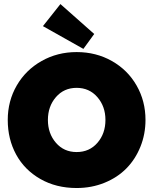

<svg xmlns="http://www.w3.org/2000/svg" viewBox="-20 -934 796 966"><path d="M399.5 -688 196 -802.5 284 -913.5 454 -763ZM19 -330.5Q19 -425.5 64.2 -503.8Q109.5 -582 189.2 -627Q269 -672 365.5 -672Q463.5 -672 543 -627Q622.5 -582 667.2 -503.8Q712 -425.5 712 -330.5Q712 -259 686.5 -195.8Q661 -132.5 616 -86.8Q571 -41 506 -14.5Q441 12 365.5 12Q262.5 12 183 -33.5Q103.5 -79 61.2 -156.5Q19 -234 19 -330.5ZM365.5 -169Q430 -169 470.2 -215.5Q510.5 -262 510.5 -330.5Q510.5 -398.5 470 -445.2Q429.5 -492 365.5 -492Q301.5 -492 261.2 -445.2Q221 -398.5 221 -330.5Q221 -262.5 261.2 -215.8Q301.5 -169 365.5 -169Z"/></svg>

Font: League Spartan Black
Style: Regular
Weight: 900
Foundry: The League of Moveable Type
Version: Version 2.002